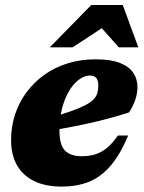

<svg xmlns="http://www.w3.org/2000/svg" viewBox="-20 -710 558 746"><path d="M329 -416.5Q312.5 -416.5 295.5 -406.5Q278.5 -396.5 263.2 -377.8Q248 -359 236.2 -332.8Q224.5 -306.5 217.8 -273.5Q211 -240.5 211 -202Q211 -147.5 232.2 -125.2Q253.5 -103 298 -103Q327 -103 350.8 -110.5Q374.5 -118 395.8 -135.5Q417 -153 438 -183.5H478Q446 -107 407.8 -63.8Q369.5 -20.5 323.5 -2.8Q277.5 15 220.5 15Q155.5 15 111.5 -7Q67.5 -29 45.2 -69.5Q23 -110 23 -165.5Q23 -218.5 38.8 -266Q54.5 -313.5 83.8 -352.5Q113 -391.5 153.5 -420.2Q194 -449 244 -464.2Q294 -479.5 351.5 -479.5Q410 -479.5 445.8 -465.5Q481.5 -451.5 497.8 -427.2Q514 -403 514 -372Q514 -347 505.5 -321.8Q497 -296.5 481 -273Q445.5 -261.5 406 -250.8Q366.5 -240 324.8 -230.8Q283 -221.5 241 -213.8Q199 -206 158.5 -199.5L160.5 -248Q214.5 -263.5 250.8 -276.2Q287 -289 309.2 -300.2Q331.5 -311.5 342.8 -323Q354 -334.5 358 -348Q362 -361.5 362 -378.5Q362 -391 358.5 -399.5Q355 -408 347.8 -412.2Q340.5 -416.5 329 -416.5ZM173.5 -526 334.5 -690.5H457L517.5 -526H441.5L355.5 -623H410L262 -526Z"/></svg>

Font: Newsreader ExtraBold
Style: Italic
Weight: 800
Italic angle: -17°
Designer: Hugues Gentile
Foundry: Production Type
Version: Version 1.003